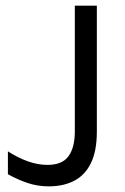

<svg xmlns="http://www.w3.org/2000/svg" viewBox="-20 -648 444 680"><path d="M8 -31V-112Q43.5 -89 79 -76.5Q114.5 -64 148 -64Q200.5 -64 222.8 -95Q245 -126 245 -182V-628H323V-182Q323 -113.5 302.2 -70.8Q281.5 -28 243.2 -8Q205 12 153 12Q112.5 12 76.8 -0.2Q41 -12.5 8 -31Z"/></svg>

Font: Karla
Style: Regular
Weight: 400
Designer: Jonathan Pinhorn
Version: Version 2.004;gftools[0.9.33]